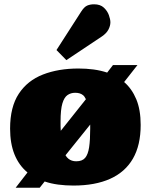

<svg xmlns="http://www.w3.org/2000/svg" viewBox="-20 -850 702 894"><path d="M53 24 108 -47Q68 -80 47.5 -131Q27 -182 27 -251Q27 -352 67.5 -413.5Q108 -475 180 -503Q252 -531 345 -531Q382 -531 415.5 -526.5Q449 -522 479 -512L506 -547H620L558 -468Q594 -437 614.5 -388Q635 -339 635 -268Q635 -174 599 -111.5Q563 -49 493 -17.5Q423 14 322 14Q285 14 251 9.5Q217 5 188 -5L165 24ZM335 -99Q363 -99 376.5 -115Q390 -131 395 -164.5Q400 -198 400 -251Q400 -256 400 -261Q400 -266 400 -270L285 -127Q291 -117 298.5 -111Q306 -105 315 -102Q324 -99 335 -99ZM263 -241 380 -388Q374 -401 366.5 -407Q359 -413 350 -415.5Q341 -418 330 -418Q310 -418 294.5 -407.5Q279 -397 270.5 -368.5Q262 -340 262 -285Q262 -274 262 -262.5Q262 -251 263 -241ZM289 -570 243 -617 358 -796Q372 -818 386 -824Q400 -830 418 -830Q447 -830 463.5 -814.5Q480 -799 487 -779.5Q494 -760 494 -746Q494 -730 485 -712.5Q476 -695 454 -680Z"/></svg>

Font: Literata Black
Style: Regular
Weight: 900
Designer: Latin by Veronika Burian and Jose Scaglione. Greek by Irene Vlachou. Cyrillic by Vera Evstafieva.
Foundry: TypeTogether
Version: Version 3.103;gftools[0.9.29]